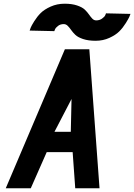

<svg xmlns="http://www.w3.org/2000/svg" viewBox="-20 -1016 724 1036"><path d="M324 -886Q306 -886 293.5 -876.5Q281 -867 277 -858L273 -848L140 -851Q142 -857 145.5 -866.5Q149 -876 164.5 -901Q180 -926 199.5 -945.5Q219 -965 253.5 -980.5Q288 -996 329 -996Q368 -996 396 -986.5Q424 -977 437.5 -964Q451 -951 460 -938Q469 -925 478 -915.5Q487 -906 499 -906Q517 -906 530.5 -915.5Q544 -925 548 -934L552 -944L684 -941Q682 -935 678 -925.5Q674 -916 658.5 -891Q643 -866 623.5 -846.5Q604 -827 570 -811.5Q536 -796 496 -796Q456 -796 428 -805.5Q400 -815 386.5 -828Q373 -841 364 -854Q355 -867 345.5 -876.5Q336 -886 324 -886ZM11 0 330 -750H462L517 0H386L372 -195H232L146 0ZM274 -305H362L366 -482Z"/></svg>

Font: Hermit
Style: Bold Italic
Weight: 700
Italic angle: -10°
Designer: Pablo Caro
Version: Version 2.000;PS 002.000;hotconv 1.0.88;makeotf.lib2.5.64775